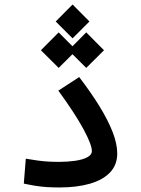

<svg xmlns="http://www.w3.org/2000/svg" viewBox="-20 -827 626 850"><path d="M242.2 2.9Q212.4 2.9 187 1.2Q161.6 -0.5 137.2 -4.4Q112.8 -8.3 85.4 -14.2L94.2 -124.5Q122.6 -119.6 145.5 -116.5Q168.5 -113.3 191.2 -111.8Q213.9 -110.4 242.2 -110.4Q278.3 -110.4 311.5 -115Q344.7 -119.6 365.7 -130.4Q386.7 -141.1 386.7 -158.7Q386.7 -186 349.9 -254.6Q313 -323.2 238.3 -425.8L330.6 -485.8Q383.3 -417 420.9 -355.7Q458.5 -294.4 478.8 -242.2Q499 -189.9 499 -147.5Q499 -97.2 467.3 -63.7Q435.5 -30.3 377.9 -13.7Q320.3 2.9 242.2 2.9ZM301.3 -657.2 226.6 -731.9 301.3 -807.1 376 -731.9ZM361.8 -526.4 283.2 -604.5 361.8 -683.6 440.4 -604.5ZM239.7 -526.4 161.1 -604.5 239.7 -683.6 318.4 -604.5Z"/></svg>

Font: Cascadia Code Medium
Style: Regular
Weight: 500
Monospace: yes
Designer: Aaron Bell
Foundry: Saja Typeworks
Version: Version 2407.024